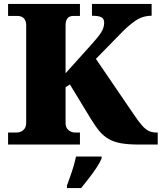

<svg xmlns="http://www.w3.org/2000/svg" viewBox="-20 -734 821 975"><path d="M21 0V-61H64Q84 -61 98.5 -73.5Q113 -86 113 -111V-606Q113 -629 101 -641Q89 -653 70 -653H21V-714H386V-653H352Q313 -653 313 -605V-362L447 -511Q478 -545 493.5 -569Q509 -593 509 -619Q509 -638 495.5 -646Q482 -654 447 -654V-714H750V-654Q705 -654 669 -629.5Q633 -605 599 -570L467 -435L662 -149Q685 -115 702 -96Q719 -77 735.5 -69Q752 -61 775 -61H781V0H685Q631 0 594.5 -6.5Q558 -13 532 -28Q506 -43 485 -68Q464 -93 441 -131L335 -305L313 -291V-109Q313 -86 327.5 -73.5Q342 -61 362 -61H386V0ZM320 208Q327 189 336.5 162.5Q346 136 354 108.5Q362 81 366 61H496V71Q487 92 469.5 118.5Q452 145 431 172Q410 199 392 221H320Z"/></svg>

Font: Noto Serif Devanagari Black
Style: Regular
Weight: 900
Designer: Universal Thirst, Indian Type Foundry and the Monotype Design Team
Foundry: Monotype Imaging Inc.
Version: Version 2.004; ttfautohint (v1.8.4.7-5d5b)